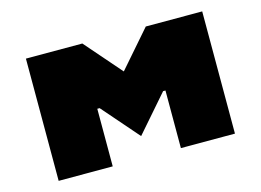

<svg xmlns="http://www.w3.org/2000/svg" viewBox="-76 -655 1072 789"><g transform="rotate(-15 460.0 -260.0)"><path d="M595 -520H835V0H605V-245H595L460 -90L325 -245H315V0H85V-520H325L460 -365Z"/></g></svg>

Font: Imperial One
Style: Regular
Weight: 400
Designer: Jovanny Lemonad
Foundry: Jovanny Lemonad
Version: Version 1.000